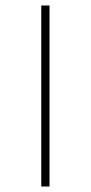

<svg xmlns="http://www.w3.org/2000/svg" viewBox="-20 -678 330 698"><path d="M130 -658H160V0H130Z"/></svg>

Font: Ysabeau Extralight
Style: Regular
Weight: 200
Designer: Christian Thalmann (Catharsis Fonts)
Version: Version 0.003